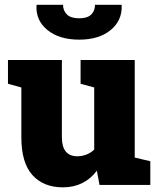

<svg xmlns="http://www.w3.org/2000/svg" viewBox="-20 -782 671 812"><path d="M246.1 10.3Q164.1 10.3 117.2 -41.5Q70.3 -93.3 70.3 -201.7V-412.1L13.7 -427.7V-528.3H70.3H241.7V-200.7Q241.7 -161.6 258.1 -141.4Q274.4 -121.1 307.1 -121.1Q326.2 -121.1 345 -128.2Q363.8 -135.3 378.4 -149.4V-412.1L320.8 -427.7V-528.3H378.4H549.8V-115.7L615.7 -100.1V0H400.9L389.6 -60.1Q364.3 -25.9 327.9 -7.8Q291.5 10.3 246.1 10.3ZM314.9 -614.3Q231 -614.3 180.9 -654.8Q130.9 -695.3 134.3 -758.8L135.3 -761.7H246.6Q246.6 -737.3 262.9 -720.9Q279.3 -704.6 314.9 -704.6Q349.6 -704.6 365.7 -720.5Q381.8 -736.3 381.8 -761.7H493.7L494.6 -758.8Q497.1 -695.3 447.8 -654.8Q398.4 -614.3 314.9 -614.3Z"/></svg>

Font: Roboto Slab LO Black
Style: Regular
Weight: 900
Designer: Google
Version: Version 2.000